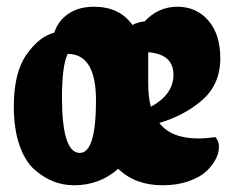

<svg xmlns="http://www.w3.org/2000/svg" viewBox="-20 -550 690 570"><path d="M463 0Q381 0 331 -49Q276 0 200 0Q135 0 83 -46Q55 -70 38 -118.5Q21 -167 21 -234Q21 -335 59 -388.5Q97 -442 141 -453Q157 -502 208 -522Q231 -530 259 -530Q335 -530 373 -476Q389 -484 410 -487Q450 -530 506.5 -530Q563 -530 598.5 -489Q634 -448 634 -377Q634 -294 572 -246Q523 -206 453 -185Q488 -139 569 -139Q592 -139 619 -143Q630 -132 630 -114Q630 -96 620.5 -77.5Q611 -59 592.5 -41.5Q574 -24 540 -12Q506 0 463 0ZM420 -395V-305Q420 -260 428 -233Q495 -270 495 -328Q495 -389 420 -395ZM217 -96Q265 -96 265 -252Q265 -390 181 -390Q164 -355 164 -261Q164 -96 217 -96Z"/></svg>

Font: Chela One Cyrilic
Style: Regular
Weight: 400
Designer: Miguel Hernandez
Foundry: LatinoType
Version: Version 1.001